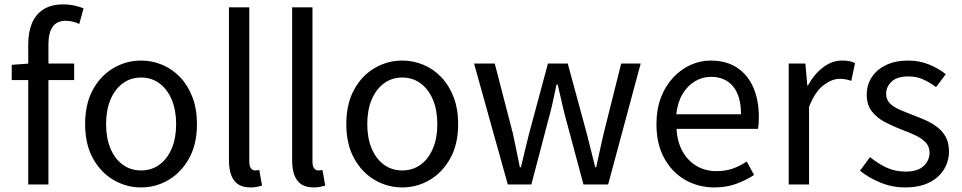

<svg xmlns="http://www.w3.org/2000/svg" viewBox="-20 -829 4322 863"><path d="M106.9 0V-630Q106.9 -685.2 123.9 -725.3Q141 -765.4 176.1 -787.4Q211.2 -809.3 265.2 -809.3Q290.3 -809.3 313.4 -804.3Q336.5 -799.2 355.5 -791.6L336.3 -721.2Q306.3 -735.6 274.7 -735.6Q235.9 -735.6 216.8 -708.7Q197.7 -681.7 197.7 -628.9V0ZM32.7 -469V-537.6L111.2 -543.4H313.3V-469Z M614.1 13.4Q547.6 13.4 490 -20.3Q432.4 -54 397.5 -117.6Q362.6 -181.2 362.6 -271Q362.6 -361.9 397.5 -425.7Q432.4 -489.4 490 -523.1Q547.6 -556.8 614.1 -556.8Q663.9 -556.8 709.3 -537.7Q754.7 -518.6 789.8 -481.9Q824.8 -445.3 845 -392.1Q865.3 -338.9 865.3 -271Q865.3 -181.2 830.1 -117.6Q794.8 -54 737.7 -20.3Q680.7 13.4 614.1 13.4ZM614.1 -62.9Q661.2 -62.9 696.7 -88.9Q732.2 -114.9 752 -161.8Q771.7 -208.7 771.7 -271Q771.7 -333.8 752 -380.8Q732.2 -427.8 696.7 -454.2Q661.2 -480.5 614.1 -480.5Q567.1 -480.5 531.6 -454.2Q496.1 -427.8 476.4 -380.8Q456.8 -333.8 456.8 -271Q456.8 -208.7 476.4 -161.8Q496.1 -114.9 531.6 -88.9Q567.1 -62.9 614.1 -62.9Z M1105.3 13.4Q1071.1 13.4 1049.9 -0.9Q1028.8 -15.3 1018.9 -42.6Q1009.1 -69.9 1009.1 -108.1V-796H1100.5V-102.1Q1100.5 -81.5 1108.3 -72.2Q1116 -62.9 1126 -62.9Q1129.8 -62.9 1133.8 -63.4Q1137.8 -63.9 1145.4 -64.9L1157.9 5.1Q1148.1 8 1135.9 10.7Q1123.7 13.4 1105.3 13.4Z M1389.3 13.4Q1355.1 13.4 1333.9 -0.9Q1312.8 -15.3 1302.9 -42.6Q1293.1 -69.9 1293.1 -108.1V-796H1384.5V-102.1Q1384.5 -81.5 1392.3 -72.2Q1400 -62.9 1410 -62.9Q1413.8 -62.9 1417.8 -63.4Q1421.8 -63.9 1429.4 -64.9L1441.9 5.1Q1432.1 8 1419.9 10.7Q1407.7 13.4 1389.3 13.4Z M1788.1 13.4Q1721.6 13.4 1664 -20.3Q1606.4 -54 1571.5 -117.6Q1536.6 -181.2 1536.6 -271Q1536.6 -361.9 1571.5 -425.7Q1606.4 -489.4 1664 -523.1Q1721.6 -556.8 1788.1 -556.8Q1837.9 -556.8 1883.3 -537.7Q1928.7 -518.6 1963.8 -481.9Q1998.8 -445.3 2019 -392.1Q2039.3 -338.9 2039.3 -271Q2039.3 -181.2 2004.1 -117.6Q1968.8 -54 1911.7 -20.3Q1854.7 13.4 1788.1 13.4ZM1788.1 -62.9Q1835.2 -62.9 1870.7 -88.9Q1906.2 -114.9 1926 -161.8Q1945.7 -208.7 1945.7 -271Q1945.7 -333.8 1926 -380.8Q1906.2 -427.8 1870.7 -454.2Q1835.2 -480.5 1788.1 -480.5Q1741.1 -480.5 1705.6 -454.2Q1670.1 -427.8 1650.4 -380.8Q1630.8 -333.8 1630.8 -271Q1630.8 -208.7 1650.4 -161.8Q1670.1 -114.9 1705.6 -88.9Q1741.1 -62.9 1788.1 -62.9Z M2262.4 0 2110.8 -543.4H2203.8L2285.3 -229Q2293.5 -189.7 2301.3 -152.8Q2309 -116 2316.6 -77.5H2321.6Q2330.9 -116 2339.6 -153Q2348.3 -190 2358.3 -229L2442.9 -543.4H2531.9L2617.3 -229Q2627.3 -189.7 2636.5 -152.8Q2645.7 -116 2655.3 -77.5H2659.7Q2667.9 -116 2676.2 -152.8Q2684.4 -189.7 2693.3 -229L2772.1 -543.4H2859.7L2713.5 0H2602.5L2524 -292.6Q2513.5 -331.4 2505 -369.8Q2496.5 -408.1 2486.6 -449.3H2481.6Q2472.8 -408.1 2464.4 -369.2Q2455.9 -330.2 2444.9 -291.4L2368.4 0Z M3190.7 13.4Q3118.5 13.4 3059.4 -20.6Q3000.3 -54.6 2965.4 -118.2Q2930.6 -181.9 2930.6 -271Q2930.6 -337.5 2950.6 -390.1Q2970.7 -442.7 3005.5 -480.1Q3040.4 -517.6 3084 -537.2Q3127.6 -556.8 3174.4 -556.8Q3243.6 -556.8 3291.8 -525.7Q3340 -494.5 3365.4 -437.1Q3390.9 -379.7 3390.9 -301.7Q3390.9 -287.4 3389.9 -274.1Q3389 -260.7 3386.6 -249.7H3020.9Q3024 -192.4 3047.3 -149.8Q3070.7 -107.2 3110.1 -83.5Q3149.4 -59.8 3201.3 -59.8Q3240.8 -59.8 3273.5 -71.2Q3306.1 -82.7 3336.5 -103.1L3369.3 -42.5Q3333.8 -19.4 3290 -3Q3246.2 13.4 3190.7 13.4ZM3019.7 -315.5H3310.7Q3310.7 -397.1 3275.2 -440.3Q3239.8 -483.6 3175.5 -483.6Q3137.5 -483.6 3104.1 -463.9Q3070.7 -444.3 3048.2 -406.9Q3025.7 -369.6 3019.7 -315.5Z M3525.1 0V-543.4H3600L3608.7 -444.4H3611.1Q3639.4 -495.9 3679.6 -526.3Q3719.7 -556.8 3765.2 -556.8Q3783.9 -556.8 3797.2 -554.2Q3810.6 -551.6 3823.2 -545.4L3806.4 -465.6Q3792.2 -470.2 3781.3 -472.4Q3770.3 -474.6 3753.2 -474.6Q3719.7 -474.6 3681.9 -446.4Q3644 -418.2 3616.5 -348.8V0Z M4048.1 13.4Q3990.6 13.4 3937.3 -8.3Q3884 -30 3845.5 -61.7L3890.4 -122.7Q3925.7 -94.3 3964 -76.1Q4002.2 -57.8 4050.9 -57.8Q4104.8 -57.8 4131.4 -82.6Q4158.1 -107.5 4158.1 -143.1Q4158.1 -171.1 4139.7 -189.8Q4121.2 -208.5 4092.5 -221.7Q4063.7 -235 4033.5 -246Q3995.9 -260.6 3959.6 -279.1Q3923.4 -297.7 3899.5 -327.5Q3875.7 -357.2 3875.7 -403Q3875.7 -446.6 3898 -481.3Q3920.3 -516 3962.2 -536.4Q4004.1 -556.8 4062.8 -556.8Q4113.3 -556.8 4156.6 -538.8Q4199.9 -520.9 4231 -495.4L4187.4 -437.5Q4159.4 -458.3 4129.6 -471.9Q4099.8 -485.5 4063.9 -485.5Q4012.2 -485.5 3987.6 -462.2Q3963 -438.9 3963 -407.3Q3963 -381.8 3979.4 -365Q3995.7 -348.2 4022.8 -336.5Q4050 -324.7 4080.2 -313.1Q4110.2 -301.9 4139.5 -289Q4168.7 -276.1 4192.5 -257.9Q4216.4 -239.8 4230.9 -213.5Q4245.4 -187.2 4245.4 -148.2Q4245.4 -104.1 4222.7 -67.1Q4200 -30.1 4156.3 -8.4Q4112.7 13.4 4048.1 13.4Z"/></svg>

Font: Noto Sans TC Thin
Style: Regular
Weight: 100
Designer: Ryoko NISHIZUKA 西塚涼子 (kana, bopomofo & ideographs); Paul D. Hunt (Latin, Greek & Cyrillic); Sandoll Communications 산돌커뮤니
Foundry: Adobe
Version: Version 2.004-H2;hotconv 1.0.118;makeotfexe 2.5.65603